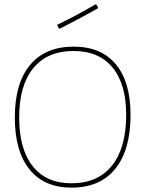

<svg xmlns="http://www.w3.org/2000/svg" viewBox="-20 -856 667 881"><path d="M418 -836 423 -834 430 -822 428 -817Q361 -779 254 -724L249 -727L242 -742Q333 -786 418 -836ZM318 -642Q444 -642 511.5 -561Q579 -480 579 -329Q579 -168 509 -81.5Q439 5 308 5Q183 5 115.5 -78.5Q48 -162 48 -317Q48 -474 118 -558Q188 -642 318 -642ZM318 -622Q197 -622 132.5 -543Q68 -464 68 -317Q68 -172 130 -93.5Q192 -15 308 -15Q429 -15 494 -96.5Q559 -178 559 -329Q559 -470 496.5 -546Q434 -622 318 -622Z"/></svg>

Font: Alegreya Sans SC Thin
Style: Regular
Weight: 100
Designer: Juan Pablo del Peral
Foundry: Huerta Tipografica
Version: Version 2.007